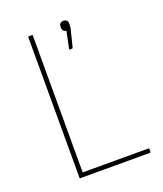

<svg xmlns="http://www.w3.org/2000/svg" viewBox="-126 -750 706 833"><g transform="rotate(-20 227.0 -333.5)"><path d="M101 0Q98 0 98 -3V-652Q98 -655 101 -655H115Q119 -655 119 -652V-20H422Q426 -20 426 -17V-3Q426 0 422 0ZM249 -540Q246 -540 247 -545L263 -622Q255 -622 250 -627.5Q245 -633 245 -641V-649Q245 -657 251 -662Q257 -667 265 -667Q274 -667 279.5 -662Q285 -657 285 -649V-641Q285 -637 284.5 -631.5Q284 -626 282 -619L263 -543Q262 -540 258 -540Z"/></g></svg>

Font: Sofia Sans Semi Condensed Thin
Style: Regular
Weight: 250
Version: Version 4.100